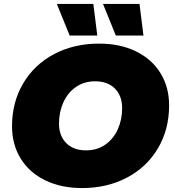

<svg xmlns="http://www.w3.org/2000/svg" viewBox="-20 -937 888 973"><path d="M41 -297Q41 -419 97.5 -514.5Q154 -610 254.5 -663Q355 -716 482 -716Q589 -716 669.5 -676.5Q750 -637 793.5 -566Q837 -495 837 -403Q837 -281 780.5 -185.5Q724 -90 623.5 -37Q523 16 396 16Q289 16 208.5 -23.5Q128 -63 84.5 -134Q41 -205 41 -297ZM599 -389Q599 -451 562.5 -488Q526 -525 462 -525Q406 -525 364.5 -496Q323 -467 301 -418Q279 -369 279 -311Q279 -249 315.5 -212Q352 -175 416 -175Q472 -175 513.5 -204Q555 -233 577 -282Q599 -331 599 -389ZM268 -917H453L473 -757H333ZM502 -917H687L707 -757H567Z"/></svg>

Font: Montserrat Alternates Black
Style: Italic
Weight: 900
Italic angle: -11.3°
Designer: Julieta Ulanovsky
Foundry: Julieta Ulanovsky
Version: Version 7.200